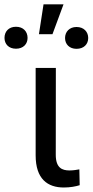

<svg xmlns="http://www.w3.org/2000/svg" viewBox="-68 -832 415 858"><path d="M91.3 -528.3V-137.7C91.3 -31.7 145 5.9 217.3 5.9C246.1 5.9 271 1 288.1 -4.4L286.6 -75.2C276.4 -73.2 258.8 -70.3 242.7 -70.3C209.5 -70.3 181.2 -81.5 181.2 -140.6L181.6 -528.3ZM-47.9 -662.6C-47.9 -635.3 -29.3 -614.3 3.4 -614.3C36.1 -614.3 55.2 -635.3 55.2 -662.6C55.2 -690.9 36.1 -712.4 3.4 -712.4C-29.3 -712.4 -47.9 -690.9 -47.9 -662.6ZM106 -679.2H166.5L215.8 -812.5H126.5ZM222.7 -662.1C222.7 -634.3 242.2 -613.8 273.9 -613.8C306.6 -613.8 326.2 -634.3 326.2 -662.1C326.2 -689.9 306.6 -711.4 273.9 -711.4C242.2 -711.4 222.7 -689.9 222.7 -662.1Z"/></svg>

Font: Bert Sans
Style: Regular
Weight: 400
Designer: Christian Robertson (Google), Cristiano Sobral
Foundry: Google, Cristiano Sobral
Version: Version 3.101